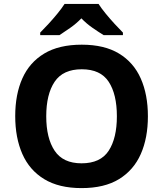

<svg xmlns="http://www.w3.org/2000/svg" viewBox="-20 -954 836 984"><path d="M738 -358Q738 -247 701.5 -164.5Q665 -82 590 -36Q515 10 398 10Q282 10 206.5 -36Q131 -82 94.5 -165Q58 -248 58 -359Q58 -470 94.5 -552Q131 -634 206.5 -679.5Q282 -725 399 -725Q515 -725 590 -679.5Q665 -634 701.5 -551.5Q738 -469 738 -358ZM217 -358Q217 -246 260 -181.5Q303 -117 398 -117Q495 -117 537 -181.5Q579 -246 579 -358Q579 -471 537 -535Q495 -599 399 -599Q303 -599 260 -535Q217 -471 217 -358ZM485 -934Q499 -912 521.5 -884.5Q544 -857 568 -831Q592 -805 610 -787V-774H511Q485 -790 454 -811.5Q423 -833 397 -860Q371 -833 341 -812Q311 -791 285 -774H186V-787Q205 -806 228.5 -831.5Q252 -857 274.5 -884.5Q297 -912 311 -934Z"/></svg>

Font: Noto Naskh Arabic
Style: Regular
Weight: 400
Designer: Monotype Design Team, David Williams, Mohamad Dakak and Nizar Qandah
Foundry: Monotype Imaging Inc.
Version: Version 2.013